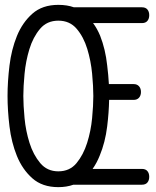

<svg xmlns="http://www.w3.org/2000/svg" viewBox="-20 -760 640 790"><path d="M220 10Q154 10 113 -26.5Q72 -63 49.5 -118.5Q27 -174 19 -240Q11 -306 11 -365Q11 -424 19 -490Q27 -556 49.5 -611.5Q72 -667 113 -703.5Q154 -740 220 -740Q256 -740 284 -730H564Q579 -730 586.5 -721Q594 -712 594 -697.5Q594 -683 586.5 -674Q579 -665 564 -665H363Q380 -642 392 -613Q414 -557 421 -491Q426 -451 428 -414H530Q544 -414 552 -405Q560 -396 560 -381.5Q560 -367 552 -358Q544 -349 530 -349H429Q428 -297 421 -240Q413 -174 390 -119Q378 -89 361 -65H564Q579 -65 586.5 -56Q594 -47 594 -32.5Q594 -18 586.5 -9Q579 0 564 0H282Q254 10 220 10ZM220 -55Q267 -55 295 -89Q323 -123 338.5 -172Q354 -221 359 -274Q364 -327 364 -365Q364 -404 359 -457Q354 -510 339 -559Q324 -608 295.5 -641.5Q267 -675 220 -675Q173 -675 144.5 -641Q116 -607 101 -558Q86 -509 81 -456Q76 -403 76 -365Q76 -327 81 -274Q86 -221 101.5 -172Q117 -123 145.5 -89Q174 -55 220 -55Z"/></svg>

Font: Maple Mono ExtraLight
Style: Regular
Weight: 275
Monospace: yes
Designer: subframe7536
Version: Version 7.000